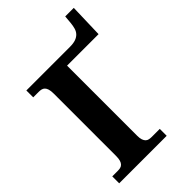

<svg xmlns="http://www.w3.org/2000/svg" viewBox="-248 -947 1044 1044"><g transform="rotate(-45 274.0 -424.5)"><path d="M522 -652.8H279.8V-113.8Q279.8 -94.2 283.9 -82.3Q288.1 -70.3 294.9 -63.7Q301.8 -57.1 311.3 -55.2Q320.8 -53.2 331.1 -53.2H393.1V0H27.8V-53.2H69.8Q81.1 -53.2 90.3 -55.4Q99.6 -57.6 106.4 -64.5Q113.3 -71.3 117.2 -84Q121.1 -96.7 121.1 -118.2V-596.2Q121.1 -617.7 117.2 -630.4Q113.3 -643.1 106.4 -649.9Q99.6 -656.7 90.3 -658.9Q81.1 -661.1 69.8 -661.1H27.8V-713.9H362.8Q390.1 -713.9 407.7 -720.2Q425.3 -726.6 436 -738.3Q446.8 -750 451.4 -766.8Q456.1 -783.7 458 -804.2L461.9 -849.1H527.8Z"/></g></svg>

Font: Droids
Style: b
Weight: 700
Foundry: Ascender Corporation
Version: Version 1.00 build 113